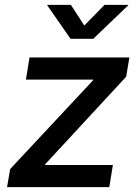

<svg xmlns="http://www.w3.org/2000/svg" viewBox="-20 -764 562 784"><path d="M8.8 0 21.5 -73.7 359.4 -435.5 360.4 -439H85.9L100.6 -529.3H508.3L495.1 -450.7L164.6 -93.3L163.6 -90.3H440.9L426.3 0ZM269.5 -744.1 324.2 -659.7 406.7 -744.1H503.9L503.4 -742.2L360.8 -605.5H268.1L172.9 -742.2L173.3 -744.1Z"/></svg>

Font: Inter 24pt Medium
Style: Italic
Weight: 500
Italic angle: -9.3988°
Designer: Rasmus Andersson
Foundry: rsms
Version: Version 4.001;git-66647c0bb